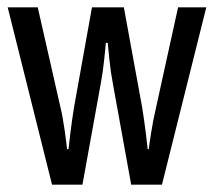

<svg xmlns="http://www.w3.org/2000/svg" viewBox="-20 -504 584 524"><path d="M288 -276Q282 -307 278.5 -342Q275 -377 274 -387H269Q268 -377 264.5 -342.5Q261 -308 255 -276L205 0H122L1 -484H83L145 -211Q151 -187 156.5 -148Q162 -109 163 -97H167Q168 -108 172 -140.5Q176 -173 182 -211L231 -484H318L368 -211Q374 -173 378 -140.5Q382 -108 383 -97H386Q387 -107 392.5 -142Q398 -177 406 -211L466 -484H543L422 0H338Z"/></svg>

Font: Pragati Narrow
Style: Regular
Weight: 400
Designer: Hector Gatti, Marcela Romero, Pablo Cosgaya and Nicolas Silva
Foundry: Omnibus-Type
Version: Version 1.010; ttfautohint (v1.3)